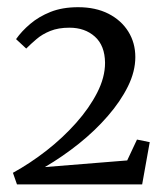

<svg xmlns="http://www.w3.org/2000/svg" viewBox="-20 -922 450 520"><path d="M15 -454Q61.5 -479.5 106 -514.2Q150.5 -549 186.2 -589.2Q222 -629.5 243.2 -671Q264.5 -712.5 264.5 -752Q264 -798.5 237 -822.8Q210 -847 168 -847Q138 -847 116.2 -838.2Q94.5 -829.5 79 -816.2Q63.5 -803 51 -790.5L23.5 -816Q38.5 -837.5 61.8 -857.2Q85 -877 117 -889.8Q149 -902.5 191.5 -902.5Q239 -902.5 273.8 -884.8Q308.5 -867 327.5 -836.5Q346.5 -806 346.5 -767.5Q346.5 -728.5 326.5 -688Q306.5 -647.5 272 -607.8Q237.5 -568 193.8 -533Q150 -498 101.5 -469.5L324.5 -487.5L351 -544L385.5 -537L365 -422.5H26Z"/></svg>

Font: Merriweather 60pt Light
Style: Regular
Weight: 300
Version: Version 2.100